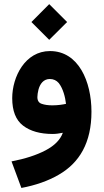

<svg xmlns="http://www.w3.org/2000/svg" viewBox="-20 -657 509 943"><path d="M134.3 -548.8 221.7 -461.4 309.6 -548.8 221.7 -636.7ZM429.2 -108.4C429.2 -256.8 365.7 -406.2 225.6 -406.2C103 -406.2 40 -279.3 40 -174.8C40 -112.3 57.6 -67.4 93.3 -40C128.9 -12.7 177.2 1 239.3 1C253.4 1 272.5 -1.5 288.6 -4.9C276.4 29.3 248 58.1 203.6 81.5C158.7 105 103 123 36.6 135.7L85 266.1C155.3 252.9 216.3 231.4 267.6 201.7C370.6 142.6 429.2 43.9 429.2 -108.4ZM237.3 -139.6C216.3 -139.6 199.2 -142.1 185.1 -147C170.9 -151.4 163.6 -162.6 163.6 -180.2C163.6 -190.4 165.5 -202.6 168.9 -216.8C176.3 -244.6 193.4 -269 224.6 -269C242.7 -269 257.3 -262.2 268.6 -249C290 -221.7 300.3 -180.2 304.2 -147C289.1 -143.6 265.1 -139.6 237.3 -139.6Z"/></svg>

Font: Vazirmatn ExtraBold
Style: Regular
Weight: 800
Designer: Saber Rastikerdar
Foundry: Saber Rastikerdar
Version: Version 33.003